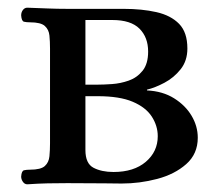

<svg xmlns="http://www.w3.org/2000/svg" viewBox="-20 -476 576 499"><path d="M51 3Q44 3 39.5 -3.5Q35 -10 35 -17Q36 -32 42.5 -33.5Q49 -35 58 -35Q86 -35 96.5 -44.5Q107 -54 108.5 -70Q110 -86 110 -103V-350Q110 -368 108.5 -383.5Q107 -399 96.5 -408.5Q86 -418 58 -418Q49 -418 42.5 -419.5Q36 -421 35 -436Q35 -444 39.5 -450Q44 -456 51 -456Q80 -455 104 -454Q128 -453 155 -453H301Q349 -453 386.5 -444.5Q424 -436 445.5 -414Q467 -392 467 -350Q467 -318 449.5 -296Q432 -274 407.5 -261Q383 -248 362 -243V-241Q403 -239 432.5 -220.5Q462 -202 478 -175Q494 -148 494 -118Q494 -76 464 -49.5Q434 -23 388.5 -11Q343 1 296 1Q281 1 252 0.5Q223 0 155 0Q128 0 104 0.5Q80 1 51 3ZM202 -256H234Q249 -256 271 -257.5Q293 -259 314.5 -266.5Q336 -274 350.5 -292Q365 -310 365 -342Q365 -379 342.5 -401.5Q320 -424 272 -424H202ZM275 -29Q328 -29 359 -55.5Q390 -82 390 -122Q390 -149 374.5 -173Q359 -197 325 -211.5Q291 -226 234 -226H202V-86Q202 -51 223 -40Q244 -29 275 -29Z"/></svg>

Font: Alice
Style: Regular
Weight: 400
Designer: Ksenia Yerulevich
Foundry: Cyreal (http://www.cyreal.org/)
Version: Version 2.003; ttfautohint (v1.8.3)